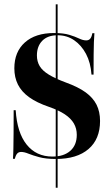

<svg xmlns="http://www.w3.org/2000/svg" viewBox="-20 -738 525 905"><path d="M242.7 146.8V-717.7H251.6V146.8ZM243.5 11.3Q196 11.3 164.9 2.8Q133.9 -5.6 114.1 -13.7Q94.4 -21.8 79.8 -21.8Q67.7 -21.8 60.9 -14.1Q54 -6.5 50 10.5H41.1Q42.7 -10.5 43.1 -38.7Q43.5 -66.9 44 -110.1Q44.4 -153.2 44.4 -218.5H54Q60.5 -112.9 105.6 -56.5Q150.8 0 227.4 0Q280.6 0 311.3 -27Q341.9 -54 341.9 -102.4Q341.9 -132.3 328.2 -156Q314.5 -179.8 285.5 -199.2Q256.5 -218.5 209.7 -234.7Q153.2 -254 117.3 -279.8Q81.5 -305.6 64.5 -339.5Q47.6 -373.4 47.6 -416.1Q47.6 -493.5 97.2 -537.9Q146.8 -582.3 234.7 -582.3Q279 -582.3 306.9 -573.8Q334.7 -565.3 352.8 -556.5Q371 -547.6 386.3 -547.6Q398.4 -547.6 405.2 -555.6Q412.1 -563.7 415.3 -581.5H425Q423.4 -562.1 422.6 -539.5Q421.8 -516.9 421.4 -481Q421 -445.2 421 -386.3H411.3Q407.3 -442.7 385.5 -483.9Q363.7 -525 329.4 -548.4Q295.2 -571.8 251.6 -571.8Q204.8 -571.8 179.4 -546Q154 -520.2 154 -476.6Q154 -448.4 166.9 -426.6Q179.8 -404.8 210.1 -386.3Q240.3 -367.7 290.3 -349.2Q348.4 -328.2 383.5 -302.8Q418.5 -277.4 435.1 -244.4Q451.6 -211.3 451.6 -167.7Q451.6 -82.3 397.2 -35.5Q342.7 11.3 243.5 11.3Z"/></svg>

Font: Playfair 144pt SemiCondensed ExtraBold
Style: Regular
Weight: 800
Width: 4
Designer: Claus Eggers Sørensen
Foundry: Claus Eggers Sørensen
Version: Version 2.203